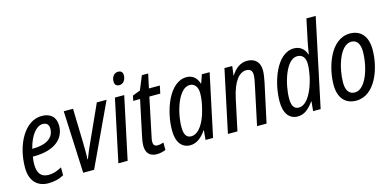

<svg xmlns="http://www.w3.org/2000/svg" viewBox="-71 -1174 3254 1598"><g transform="rotate(-15 1556.0 -375.0)"><path d="M187 10C240 10 281 -1 321 -23V-91C278 -68 246 -57 206 -57C142 -57 112 -96 112 -173C112 -194 114 -217 118 -238H128C303 -238 396 -316 396 -431C396 -505 351 -546 275 -546C132 -546 31 -368 31 -165C31 -55 89 10 187 10ZM134 -302H130C156 -408 210 -479 266 -479C303 -479 319 -458 319 -426C319 -347 253 -302 134 -302Z M488 0H582L833 -536H749L605 -218C589 -183 569 -138 555 -99H551C554 -126 553 -200 552 -239L544 -536H464Z M969 -626C1001 -626 1025 -656 1025 -697C1025 -723 1011 -737 985 -737C947 -737 928 -702 928 -667C928 -640 943 -626 969 -626ZM791 0H871L985 -536H905Z M1122 10C1146 10 1178 3 1198 -6V-70C1181 -64 1162 -60 1146 -60C1119 -60 1109 -75 1109 -100C1109 -115 1114 -136 1118 -155L1184 -470H1278L1292 -536H1198L1224 -658H1170L1121 -539L1054 -513L1045 -470H1104L1038 -159C1032 -132 1029 -107 1029 -88C1029 -23 1062 10 1122 10Z M1410 10C1465 10 1510 -27 1548 -83H1550L1542 0H1607L1721 -536H1654L1629 -464H1626C1610 -515 1576 -546 1523 -546C1373 -546 1293 -314 1293 -149C1293 -46 1337 10 1410 10ZM1436 -60C1396 -60 1376 -90 1376 -153C1376 -286 1437 -476 1532 -476C1574 -476 1600 -442 1600 -388C1600 -348 1594 -304 1579 -248C1555 -151 1505 -60 1436 -60Z M1735 0H1817L1875 -271C1905 -408 1957 -473 2019 -473C2053 -473 2070 -455 2070 -421C2070 -397 2064 -366 2057 -334L1986 0H2068L2141 -338C2147 -370 2154 -407 2154 -436C2154 -510 2110 -547 2045 -547C1986 -547 1940 -509 1908 -457H1906L1916 -537H1849Z M2336 10C2393 10 2434 -26 2474 -82H2477L2469 0H2534L2695 -760H2615L2576 -575C2568 -540 2563 -504 2557 -467H2553C2539 -514 2502 -546 2448 -546C2298 -546 2220 -311 2220 -149C2220 -45 2264 10 2336 10ZM2364 -59C2323 -59 2303 -89 2303 -151C2303 -276 2361 -476 2458 -476C2506 -476 2528 -443 2528 -389C2528 -276 2465 -59 2364 -59Z M2840 9C3003 9 3080 -204 3080 -368C3080 -480 3025 -545 2931 -545C2759 -545 2690 -310 2690 -166C2690 -54 2746 9 2840 9ZM2847 -60C2797 -60 2771 -97 2771 -164C2771 -283 2823 -476 2925 -476C2976 -476 2998 -432 2998 -373C2998 -233 2939 -60 2847 -60Z"/></g></svg>

Font: Noto Sans Condensed
Style: Italic
Weight: 400
Width: 3
Italic angle: -12°
Designer: Monotype Design Team
Foundry: Monotype Imaging Inc.
Version: Version 2.013